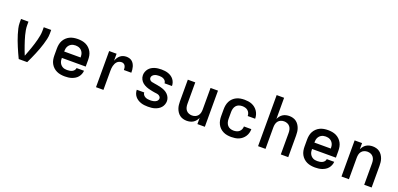

<svg xmlns="http://www.w3.org/2000/svg" viewBox="10 -1662 5380 2596"><g transform="rotate(20 2700.0 -363.5)"><path d="M239 0Q221 -37 204 -75Q187 -113 171 -151Q155 -189 140.5 -228Q126 -267 114 -306.5Q102 -346 92.5 -386.5Q83 -427 83 -468V-520H190V-468Q190 -434 196 -400Q202 -366 210.5 -332.5Q219 -299 229.5 -266.5Q240 -234 251 -201.5Q262 -169 274 -137Q286 -105 299 -73L300 -74L301 -73L303 -77Q315 -109 327 -140.5Q339 -172 350 -204Q361 -236 371 -268.5Q381 -301 389.5 -334Q398 -367 404 -400.5Q410 -434 410 -468V-520H517V-468Q517 -427 507.5 -386.5Q498 -346 486 -306.5Q474 -267 459.5 -228Q445 -189 429 -151Q413 -113 396 -75Q379 -37 361 0Z M903 8Q873 8 843 3Q813 -2 786 -14.5Q759 -27 737 -47.5Q715 -68 700.5 -94.5Q686 -121 680.5 -150.5Q675 -180 675 -210V-310Q675 -340 680.5 -369.5Q686 -399 700 -425Q714 -451 736 -472Q758 -493 784.5 -505.5Q811 -518 840.5 -523Q870 -528 900 -528Q930 -528 959.5 -523Q989 -518 1015.5 -505.5Q1042 -493 1064 -472Q1086 -451 1100 -425Q1114 -399 1119.5 -369.5Q1125 -340 1125 -310V-214H782V-210Q782 -193 784.5 -177Q787 -161 794 -146Q801 -131 812.5 -118.5Q824 -106 838.5 -98Q853 -90 869.5 -87Q886 -84 903 -84Q921 -84 939 -87Q957 -90 973.5 -97.5Q990 -105 1002 -119.5Q1014 -134 1016 -153H1123Q1121 -127 1111.5 -103.5Q1102 -80 1086 -60.5Q1070 -41 1048 -27.5Q1026 -14 1002 -6Q978 2 953 5Q928 8 903 8ZM1018 -306V-310Q1018 -326 1015.5 -342.5Q1013 -359 1006 -374Q999 -389 988 -401Q977 -413 963 -421Q949 -429 932.5 -432.5Q916 -436 900 -436Q884 -436 867.5 -432.5Q851 -429 837 -421Q823 -413 812 -401Q801 -389 794 -374Q787 -359 784.5 -342.5Q782 -326 782 -310V-306Z M1351 0V-520H1458V-420Q1466 -442 1479 -462.5Q1492 -483 1510 -498Q1528 -513 1551 -520.5Q1574 -528 1598 -528Q1619 -528 1640 -522.5Q1661 -517 1678 -503.5Q1695 -490 1706 -471Q1717 -452 1723 -431.5Q1729 -411 1731 -390Q1733 -369 1733 -347H1626Q1626 -363 1623.5 -378Q1621 -393 1614 -406.5Q1607 -420 1593 -428Q1579 -436 1564 -436Q1546 -436 1528.5 -429.5Q1511 -423 1498.5 -410Q1486 -397 1478 -380.5Q1470 -364 1465.5 -346.5Q1461 -329 1459.5 -311.5Q1458 -294 1458 -276V0Z M2098 8Q2073 8 2047.5 5Q2022 2 1998 -6Q1974 -14 1952 -28Q1930 -42 1914 -61.5Q1898 -81 1889.5 -105.5Q1881 -130 1881 -156H1988Q1988 -137 1999.5 -122Q2011 -107 2027 -98.5Q2043 -90 2061.5 -87Q2080 -84 2098 -84Q2110 -84 2122 -85Q2134 -86 2145.5 -88.5Q2157 -91 2168.5 -95.5Q2180 -100 2189 -107.5Q2198 -115 2204 -126Q2210 -137 2210 -149Q2210 -164 2199.5 -176Q2189 -188 2175 -193.5Q2161 -199 2145.5 -200.5Q2130 -202 2115 -204.5Q2100 -207 2085 -210Q2070 -213 2055 -216.5Q2040 -220 2025 -224Q2010 -228 1996 -234Q1982 -240 1968.5 -247.5Q1955 -255 1943 -264.5Q1931 -274 1921.5 -286Q1912 -298 1905 -311.5Q1898 -325 1894.5 -340Q1891 -355 1891 -371Q1891 -395 1899.5 -418.5Q1908 -442 1923.5 -461.5Q1939 -481 1960 -494Q1981 -507 2004.5 -514.5Q2028 -522 2052.5 -525Q2077 -528 2102 -528Q2126 -528 2151 -525Q2176 -522 2199.5 -514Q2223 -506 2244 -492Q2265 -478 2280 -458.5Q2295 -439 2303 -415Q2311 -391 2311 -366H2204Q2204 -384 2194 -398.5Q2184 -413 2168.5 -421.5Q2153 -430 2136 -433Q2119 -436 2102 -436Q2085 -436 2068 -433.5Q2051 -431 2035.5 -423.5Q2020 -416 2009 -402.5Q1998 -389 1998 -372Q1998 -360 2004 -349.5Q2010 -339 2020 -332.5Q2030 -326 2041.5 -323.5Q2053 -321 2064 -320L2066 -319Q2093 -315 2120.5 -310Q2148 -305 2175 -298Q2202 -291 2227.5 -279Q2253 -267 2273 -248Q2293 -229 2305 -203.5Q2317 -178 2317 -150Q2317 -125 2308 -100.5Q2299 -76 2282.5 -57Q2266 -38 2244 -25Q2222 -12 2198 -4.5Q2174 3 2149 5.5Q2124 8 2098 8Z M2657 8Q2631 8 2605 1Q2579 -6 2558 -21.5Q2537 -37 2522 -59Q2507 -81 2498 -106Q2489 -131 2486 -157.5Q2483 -184 2483 -210V-520H2590V-210Q2590 -186 2595.5 -162.5Q2601 -139 2616 -120.5Q2631 -102 2653.5 -93Q2676 -84 2700 -84Q2724 -84 2746.5 -93Q2769 -102 2784 -120.5Q2799 -139 2804.5 -162.5Q2810 -186 2810 -210V-520H2917V0H2810V-89Q2800 -67 2785 -48Q2770 -29 2749.5 -16Q2729 -3 2705 2.5Q2681 8 2657 8Z M3298 8Q3268 8 3238.5 3Q3209 -2 3182.5 -15Q3156 -28 3134.5 -48.5Q3113 -69 3099.5 -95.5Q3086 -122 3080.5 -151Q3075 -180 3075 -210V-310Q3075 -340 3080.5 -369Q3086 -398 3099.5 -424.5Q3113 -451 3134.5 -471.5Q3156 -492 3182.5 -505Q3209 -518 3238.5 -523Q3268 -528 3298 -528Q3325 -528 3352.5 -524Q3380 -520 3405.5 -509.5Q3431 -499 3452.5 -481Q3474 -463 3489 -440Q3504 -417 3511.5 -390Q3519 -363 3519 -335Q3519 -335 3519 -335Q3519 -335 3519 -335H3412Q3412 -335 3412 -335Q3412 -335 3412 -335Q3412 -357 3403.5 -377Q3395 -397 3378.5 -411Q3362 -425 3340.5 -430.5Q3319 -436 3298 -436Q3273 -436 3249.5 -427.5Q3226 -419 3210.5 -400.5Q3195 -382 3188.5 -358Q3182 -334 3182 -310V-210Q3182 -186 3188.5 -162Q3195 -138 3210.5 -119.5Q3226 -101 3249.5 -92.5Q3273 -84 3298 -84Q3319 -84 3340.5 -89.5Q3362 -95 3378.5 -109Q3395 -123 3403.5 -143Q3412 -163 3412 -185Q3412 -185 3412 -185Q3412 -185 3412 -185H3519Q3519 -185 3519 -185Q3519 -185 3519 -185Q3519 -157 3511.5 -130Q3504 -103 3489 -80Q3474 -57 3452.5 -39Q3431 -21 3405.5 -10.5Q3380 0 3352.5 4Q3325 8 3298 8Z M3683 0V-735H3790V-431Q3800 -453 3815 -472Q3830 -491 3850.5 -504Q3871 -517 3895 -522.5Q3919 -528 3943 -528Q3969 -528 3995 -521Q4021 -514 4042 -498.5Q4063 -483 4078 -461Q4093 -439 4102 -414Q4111 -389 4114 -362.5Q4117 -336 4117 -310V0H4010V-310Q4010 -334 4004.5 -357.5Q3999 -381 3984 -399.5Q3969 -418 3946.5 -427Q3924 -436 3900 -436Q3876 -436 3853.5 -427Q3831 -418 3816 -399.5Q3801 -381 3795.5 -357.5Q3790 -334 3790 -310V0Z M4503 8Q4473 8 4443 3Q4413 -2 4386 -14.5Q4359 -27 4337 -47.5Q4315 -68 4300.5 -94.5Q4286 -121 4280.5 -150.5Q4275 -180 4275 -210V-310Q4275 -340 4280.5 -369.5Q4286 -399 4300 -425Q4314 -451 4336 -472Q4358 -493 4384.5 -505.5Q4411 -518 4440.5 -523Q4470 -528 4500 -528Q4530 -528 4559.5 -523Q4589 -518 4615.5 -505.5Q4642 -493 4664 -472Q4686 -451 4700 -425Q4714 -399 4719.5 -369.5Q4725 -340 4725 -310V-214H4382V-210Q4382 -193 4384.5 -177Q4387 -161 4394 -146Q4401 -131 4412.5 -118.5Q4424 -106 4438.5 -98Q4453 -90 4469.5 -87Q4486 -84 4503 -84Q4521 -84 4539 -87Q4557 -90 4573.5 -97.5Q4590 -105 4602 -119.5Q4614 -134 4616 -153H4723Q4721 -127 4711.5 -103.5Q4702 -80 4686 -60.5Q4670 -41 4648 -27.5Q4626 -14 4602 -6Q4578 2 4553 5Q4528 8 4503 8ZM4618 -306V-310Q4618 -326 4615.5 -342.5Q4613 -359 4606 -374Q4599 -389 4588 -401Q4577 -413 4563 -421Q4549 -429 4532.5 -432.5Q4516 -436 4500 -436Q4484 -436 4467.5 -432.5Q4451 -429 4437 -421Q4423 -413 4412 -401Q4401 -389 4394 -374Q4387 -359 4384.5 -342.5Q4382 -326 4382 -310V-306Z M4883 0V-520H4990V-431Q5000 -453 5015 -472Q5030 -491 5050.5 -504Q5071 -517 5095 -522.5Q5119 -528 5143 -528Q5169 -528 5195 -521Q5221 -514 5242 -498.5Q5263 -483 5278 -461Q5293 -439 5302 -414Q5311 -389 5314 -362.5Q5317 -336 5317 -310V0H5210V-310Q5210 -334 5204.5 -357.5Q5199 -381 5184 -399.5Q5169 -418 5146.5 -427Q5124 -436 5100 -436Q5076 -436 5053.5 -427Q5031 -418 5016 -399.5Q5001 -381 4995.5 -357.5Q4990 -334 4990 -310V0Z"/></g></svg>

Font: Zed Mono Semibold Extended
Style: Regular
Weight: 600
Width: 7
Monospace: yes
Designer: Belleve Invis
Foundry: Belleve Invis
Version: Version 1.0.0; ttfautohint (v1.8.4)